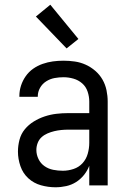

<svg xmlns="http://www.w3.org/2000/svg" viewBox="-20 -785 540 813"><path d="M215 8Q184 8 153.5 -0.5Q123 -9 100 -30Q77 -51 66.5 -81.5Q56 -112 56 -143Q56 -168 62.5 -193Q69 -218 85 -237.5Q101 -257 123 -270.5Q145 -284 169 -292Q193 -300 218 -303Q243 -306 269 -306H358V-355Q358 -376 351 -397Q344 -418 328 -432Q312 -446 291 -452Q270 -458 249 -458Q230 -458 211 -454.5Q192 -451 175.5 -440.5Q159 -430 149.5 -413Q140 -396 140 -377V-375H62V-378Q62 -401 69 -422.5Q76 -444 89 -462.5Q102 -481 120.5 -494Q139 -507 160.5 -514.5Q182 -522 204 -525Q226 -528 249 -528Q273 -528 297 -524.5Q321 -521 343 -511Q365 -501 383.5 -485Q402 -469 414 -448Q426 -427 431 -403Q436 -379 436 -355V0H358V-83Q350 -62 335.5 -44Q321 -26 302 -14Q283 -2 260.5 3Q238 8 215 8ZM246 -62Q269 -62 291.5 -69.5Q314 -77 329.5 -94Q345 -111 351.5 -134Q358 -157 358 -180V-236H269Q254 -236 239 -234.5Q224 -233 209.5 -229.5Q195 -226 181 -220Q167 -214 156 -204Q145 -194 139.5 -179.5Q134 -165 134 -150Q134 -130 143 -111.5Q152 -93 168.5 -81.5Q185 -70 205 -66Q225 -62 246 -62ZM262 -580 132 -715 193 -765 312 -620Z"/></svg>

Font: Iosevka MaddieWtf
Style: Regular
Weight: 400
Monospace: yes
Designer: Belleve Invis
Foundry: Belleve Invis
Version: Version 31.3.0; ttfautohint (v1.8.3)